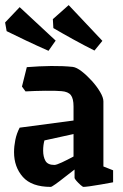

<svg xmlns="http://www.w3.org/2000/svg" viewBox="-25 -722 480 752"><path d="M174 10Q99 10 64.5 -29Q30 -68 30 -126Q30 -149 35 -174Q40 -199 52 -222L263 -250V-305Q263 -336 252.5 -349.5Q242 -363 216 -365Q194 -367 152 -366.5Q110 -366 75 -364L61 -383L80 -459Q130 -463 175.5 -463.5Q221 -464 260 -460Q275 -458 295 -442.5Q315 -427 334.5 -405.5Q354 -384 367 -362Q380 -340 380 -325V-70L418 -55V-8Q396 -4 371 0.5Q346 5 327 7.5Q308 10 302 10Q299 10 290.5 2.5Q282 -5 274.5 -13.5Q267 -22 267 -26V-58Q247 -43 227 -27Q207 -11 192 -0.5Q177 10 174 10ZM144 -132Q144 -108 153 -92Q162 -76 188 -76Q196 -76 217.5 -86Q239 -96 263 -109V-197L149 -172Q144 -154 144 -132ZM345 -524Q305 -544 261.5 -568Q218 -592 184 -612L182 -647L244 -702L376 -562ZM165 -523Q124 -541 79.5 -562Q35 -583 1 -600L-5 -634L52 -694L193 -563Z"/></svg>

Font: Grenze Gotisch SemiBold
Style: Regular
Weight: 600
Designer: Renata Polastri
Foundry: Omnibus-Type
Version: Version 1.001